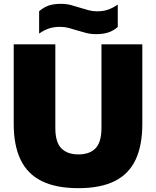

<svg xmlns="http://www.w3.org/2000/svg" viewBox="-20 -971 814 1001"><path d="M389 10Q272 10 197.5 -27Q123 -64 87.2 -138.5Q51.5 -213 51.5 -324.5V-740H268.5V-304Q268.5 -230 299.5 -198Q330.5 -166 389 -166Q447.5 -166 478.2 -198Q509 -230 509 -304V-740H722V-324.5Q722 -213 687 -138.5Q652 -64 578.2 -27Q504.5 10 389 10ZM481 -793Q452.5 -793 428 -799.5Q403.5 -806 380 -813Q359 -820 337.8 -825.5Q316.5 -831 293 -831Q260 -831 235 -822.5Q210 -814 184 -796V-912.5Q207 -932.5 233.2 -941.8Q259.5 -951 297 -951Q326 -951 350.5 -944.5Q375 -938 398 -930.5Q419.5 -924 440.8 -918Q462 -912 485 -912Q518.5 -912 543.5 -920.8Q568.5 -929.5 594 -947V-830.5Q572 -811 545.2 -802Q518.5 -793 481 -793Z"/></svg>

Font: Encode Sans SC Black
Style: Regular
Weight: 900
Version: Version 3.002